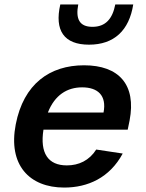

<svg xmlns="http://www.w3.org/2000/svg" viewBox="-20 -834 660 866"><path d="M51 -273C15.5 -90 112.5 12 269.5 12C376 12 474.5 -32 533.5 -141.5L414 -159.5C382.5 -110 335.5 -88 281.5 -88C196.5 -88 159.5 -143.5 176 -249H556L564.5 -290.5C595.5 -452 516.5 -539.5 359 -539.5C205 -539.5 86.5 -456 51 -273ZM333 -814H252C225 -696.5 268.5 -632.5 381.5 -632.5C494.5 -632.5 562.5 -696.5 581 -814H500C487.5 -749.5 456.5 -713 397 -713C337.5 -713 320.5 -749.5 333 -814ZM196 -326.5C227 -405.5 283 -440 350.5 -440C420.5 -440 462 -404 447 -326.5Z"/></svg>

Font: Monaspace Neon SemiBold
Style: Italic
Weight: 600
Italic angle: -11°
Designer: Riley Cran & the Lettermatic Team
Foundry: Lettermatic
Version: Version 1.200 (Monaspace Neon)